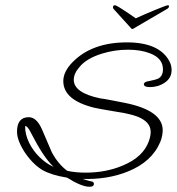

<svg xmlns="http://www.w3.org/2000/svg" viewBox="-20 -640 676 734"><path d="M622 -620Q626 -620 626 -616Q626 -610 619 -606L489 -530Q485 -528 483 -530L414 -606Q412 -608 412 -612Q412 -620 419 -620Q423 -620 438.5 -610.5Q454 -601 471.5 -589Q489 -577 499 -570Q512 -576 531.5 -584.5Q551 -593 570.5 -601Q590 -609 604.5 -614.5Q619 -620 622 -620ZM322 74Q292 74 236 39Q178 30 142 10Q116 -6 94 -32Q72 -58 58.5 -86Q45 -114 45 -136Q45 -192 90 -192Q121 -192 142 -142L178 -58Q202 -13 237 13Q268 20 307 20Q385 20 449 -7Q529 -40 550 -103Q556 -121 556 -136Q556 -174 506 -194Q493 -199 472.5 -204Q452 -209 424 -213Q358 -224 341 -228Q222 -257 222 -330Q222 -367 259 -404Q333 -478 465 -478Q588 -478 627 -407Q636 -391 636 -372Q636 -342 610.5 -324.5Q585 -307 553 -307Q530 -307 530 -318Q530 -327 549 -330Q575 -335 584 -339Q603 -349 603 -375Q603 -417 554 -436Q518 -450 470 -450Q418 -450 370 -435Q311 -417 284 -384Q262 -359 262 -335Q262 -285 363 -264Q379 -262 402 -257.5Q425 -253 456 -247Q602 -218 602 -142Q602 -121 593 -98Q561 -21 468 16Q391 47 295 44Q303 46 312 49Q321 52 332 54V55L333 54Q339 57 339 63Q339 74 322 74ZM185 -2Q164 -22 143 -54Q122 -86 100 -129Q86 -158 77 -158Q76 -158 76 -157Q76 -126 91 -95Q106 -64 131 -39.5Q156 -15 185 -2Z"/></svg>

Font: Petemoss
Style: Regular
Weight: 400
Designer: Robert E. Leuschke
Foundry: Robert E. Leuschke
Version: Version 1.010; ttfautohint (v1.8.3)